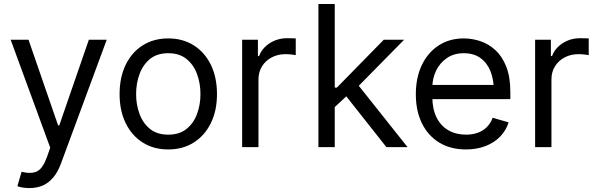

<svg xmlns="http://www.w3.org/2000/svg" viewBox="-20 -748 3035 976"><path d="M129.9 208Q108.4 208 91.8 204.8Q75.2 201.7 68.4 198.2L89.8 125L98.1 127Q140.1 136.7 168.9 122.6Q197.8 108.4 218.8 49.8L235.4 2.9L34.2 -545.9H125L275.4 -110.4H281.2L431.6 -545.9H522.5L290 83Q274.4 125.5 251.5 153.3Q228.5 181.2 198.2 194.6Q168 208 129.9 208Z M835 11.7Q761.2 11.7 705.6 -23.4Q649.9 -58.6 618.9 -122.1Q587.9 -185.5 587.9 -269.5Q587.9 -355 618.9 -418.7Q649.9 -482.4 705.6 -517.6Q761.2 -552.7 835 -552.7Q909.2 -552.7 964.8 -517.6Q1020.5 -482.4 1051.8 -418.7Q1083 -355 1083 -269.5Q1083 -185.5 1051.8 -122.1Q1020.5 -58.6 964.8 -23.4Q909.2 11.7 835 11.7ZM835 -63.5Q891.6 -63.5 927.7 -92.3Q963.9 -121.1 981.4 -168.2Q999 -215.3 999 -269.5Q999 -324.7 981.4 -372.1Q963.9 -419.4 927.7 -448.5Q891.6 -477.5 835 -477.5Q778.8 -477.5 742.9 -448.5Q707 -419.4 689.5 -372.1Q671.9 -324.7 671.9 -269.5Q671.9 -215.3 689.5 -168.2Q707 -121.1 742.9 -92.3Q778.8 -63.5 835 -63.5Z M1210.9 0V-545.9H1291V-462.9H1296.9Q1312 -503.4 1351.3 -528.6Q1390.6 -553.7 1439.5 -553.7Q1448.7 -553.7 1462.4 -553.5Q1476.1 -553.2 1483.4 -552.7V-467.8Q1479 -468.8 1463.9 -470.7Q1448.7 -472.7 1431.6 -472.7Q1392.1 -472.7 1360.8 -456.1Q1329.6 -439.5 1311.8 -410.6Q1293.9 -381.8 1293.9 -344.7V0Z M1676.8 -199.2V-302.7H1692.4L1930.7 -545.9H2034.2L1780.3 -288.1H1772.5ZM1598.6 0V-727.5H1681.6V0ZM1944.3 0 1731.4 -269.5 1791 -328.1 2051.8 0Z M2348.6 11.7Q2270 11.7 2212.6 -23.4Q2155.3 -58.6 2124.5 -121.8Q2093.8 -185.1 2093.8 -268.6Q2093.8 -352.5 2124 -416.5Q2154.3 -480.5 2209.2 -516.6Q2264.2 -552.7 2337.9 -552.7Q2380.4 -552.7 2422.4 -538.6Q2464.4 -524.4 2498.8 -492.7Q2533.2 -460.9 2553.7 -408.7Q2574.2 -356.4 2574.2 -280.3V-244.1H2153.3V-316.4H2528.8L2490.2 -289.1Q2490.2 -343.8 2473.1 -386.2Q2456.1 -428.7 2422.1 -453.1Q2388.2 -477.5 2337.9 -477.5Q2287.6 -477.5 2251.7 -452.9Q2215.8 -428.2 2196.8 -388.7Q2177.7 -349.1 2177.7 -303.7V-255.9Q2177.7 -193.8 2199.2 -150.9Q2220.7 -107.9 2259.3 -85.7Q2297.9 -63.5 2348.6 -63.5Q2381.3 -63.5 2408.2 -73Q2435.1 -82.5 2454.6 -101.8Q2474.1 -121.1 2484.4 -149.4L2565.4 -126Q2552.7 -85 2522.7 -54Q2492.7 -22.9 2448.2 -5.6Q2403.8 11.7 2348.6 11.7Z M2700.2 0V-545.9H2780.3V-462.9H2786.1Q2801.3 -503.4 2840.6 -528.6Q2879.9 -553.7 2928.7 -553.7Q2938 -553.7 2951.7 -553.5Q2965.3 -553.2 2972.7 -552.7V-467.8Q2968.3 -468.8 2953.1 -470.7Q2938 -472.7 2920.9 -472.7Q2881.3 -472.7 2850.1 -456.1Q2818.8 -439.5 2801 -410.6Q2783.2 -381.8 2783.2 -344.7V0Z"/></svg>

Font: Inter
Style: Regular
Weight: 400
Designer: Rasmus Andersson
Foundry: rsms
Version: Version 4.000;git-8c9346024